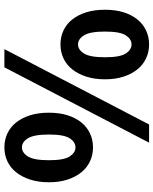

<svg xmlns="http://www.w3.org/2000/svg" viewBox="70 -774 716 897"><g transform="rotate(90 428.5 -326.0)"><path d="M188 -250Q153 -250 123 -264Q93 -278 71.5 -305Q50 -332 38 -370.5Q26 -409 26 -458Q26 -507 38 -545Q50 -583 71.5 -609.5Q93 -636 123 -650Q153 -664 188 -664Q223 -664 253 -650Q283 -636 304.5 -609.5Q326 -583 338.5 -545Q351 -507 351 -458Q351 -409 338.5 -370.5Q326 -332 304.5 -305Q283 -278 253 -264Q223 -250 188 -250ZM188 -332Q213 -332 230.5 -360Q248 -388 248 -458Q248 -528 230.5 -555Q213 -582 188 -582Q163 -582 145.5 -555Q128 -528 128 -458Q128 -388 145.5 -360Q163 -332 188 -332ZM210 12 562 -664H647L295 12ZM669 12Q634 12 604 -2Q574 -16 552.5 -43Q531 -70 519 -108.5Q507 -147 507 -196Q507 -245 519 -283Q531 -321 552.5 -347.5Q574 -374 604 -388Q634 -402 669 -402Q704 -402 734 -388Q764 -374 785.5 -347.5Q807 -321 819.5 -283Q832 -245 832 -196Q832 -147 819.5 -108.5Q807 -70 785.5 -43Q764 -16 734 -2Q704 12 669 12ZM669 -70Q694 -70 711.5 -98Q729 -126 729 -196Q729 -266 711.5 -293Q694 -320 669 -320Q644 -320 626.5 -293Q609 -266 609 -196Q609 -126 626.5 -98Q644 -70 669 -70Z"/></g></svg>

Font: Font
Style: ¶
Weight: 700
Designer: Paul D. Hunt
Foundry: Adobe Systems Incorporated
Version: Version 3.000